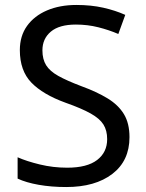

<svg xmlns="http://www.w3.org/2000/svg" viewBox="-20 -744 589 774"><path d="M502 -191Q502 -96 433 -43Q364 10 247 10Q187 10 136 1Q85 -8 51 -24V-110Q87 -94 140.5 -81Q194 -68 251 -68Q331 -68 371.5 -99Q412 -130 412 -183Q412 -218 397 -242Q382 -266 345.5 -286.5Q309 -307 244 -330Q153 -363 106.5 -411Q60 -459 60 -542Q60 -599 89 -639.5Q118 -680 169.5 -702Q221 -724 288 -724Q347 -724 396 -713Q445 -702 485 -684L457 -607Q420 -623 376.5 -634Q333 -645 286 -645Q219 -645 185 -616.5Q151 -588 151 -541Q151 -505 166 -481Q181 -457 215 -438Q249 -419 307 -397Q370 -374 413.5 -347.5Q457 -321 479.5 -284Q502 -247 502 -191Z"/></svg>

Font: Noto Sans Tagalog
Style: Regular
Weight: 400
Designer: Monotype Design Team
Foundry: Monotype Imaging Inc.
Version: Version 2.001; ttfautohint (v1.8.4.7-5d5b)